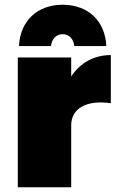

<svg xmlns="http://www.w3.org/2000/svg" viewBox="-20 -789 497 809"><path d="M244 -645C271 -645 290 -625 293 -595H428C423 -701 351 -769 244 -769C137 -769 65 -701 60 -595H195C198 -625 217 -645 244 -645ZM280 -467V-547H55V0H280V-261C280 -333 346 -369 447 -354V-557C376 -557 318 -524 280 -467Z"/></svg>

Font: Montserrat arm Black
Style: Regular
Weight: 900
Designer: Julieta Ulanovsky
Foundry: Julieta Ulanovsky
Version: Version 6.000;PS 006.000;hotconv 1.0.88;makeotf.lib2.5.64775